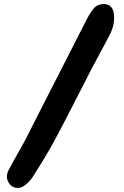

<svg xmlns="http://www.w3.org/2000/svg" viewBox="-20 -785 612 947"><path d="M407 -397Q278 -144 238.5 -73Q199 -2 140 90Q101 142 68 142Q43 142 28.5 124Q14 106 14 87Q14 70 23 53Q39 22 67 -27Q95 -76 111 -107Q122 -129 173 -229.5Q224 -330 289 -456.5Q354 -583 379 -633L408 -690Q430 -732 447 -748.5Q464 -765 492 -765Q543 -765 543 -697Q543 -661 527 -625Q524 -618 500 -573Q476 -528 447 -474Q418 -420 407 -397Z"/></svg>

Font: Because We Learn
Style: Regular
Weight: 400
Designer: Liz Wetzel, Aaron Williamson, Russ McMullin
Foundry: Red Hat
Version: Version 1.000